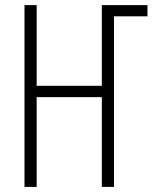

<svg xmlns="http://www.w3.org/2000/svg" viewBox="-20 -734 608 754"><path d="M76.2 0V-713.9H124V-397H379.9V-713.9H559.1V-669.9H427.7V0H379.9V-352.5H124V0Z"/></svg>

Font: Open Sans Condensed Light
Style: Regular
Weight: 300
Width: 3
Designer: Monotype Design Team
Foundry: Monotype Imaging Inc.
Version: Version 3.003; ttfautohint (v1.8.4)